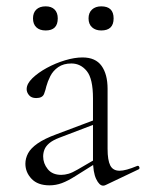

<svg xmlns="http://www.w3.org/2000/svg" viewBox="-20 -577 460 605"><path d="M313 6Q309 8 305 8Q293 8 283 -13Q273 -34 273 -74V-267Q273 -329 253.5 -353Q234 -377 205 -377Q180 -377 163.5 -365.5Q147 -354 138.5 -337Q130 -320 126 -305Q124 -295 119 -281.5Q114 -268 94 -268Q79 -268 71.5 -277Q64 -286 64 -296Q64 -313 82 -330.5Q100 -348 127.5 -363Q155 -378 185 -387Q215 -396 240 -396Q281 -396 300 -369.5Q319 -343 319 -297V-108Q319 -72 327.5 -55.5Q336 -39 357 -39Q376 -39 412 -54Q417 -56 419 -50.5Q421 -45 416 -43ZM136 7Q99 7 79.5 -13.5Q60 -34 60 -61Q60 -78 68.5 -94Q77 -110 98.5 -125Q120 -140 158 -154L283 -201L285 -188L167 -143Q146 -135 135 -125.5Q124 -116 120 -105.5Q116 -95 116 -84Q116 -62 130.5 -44Q145 -26 173 -26Q184 -26 196 -29.5Q208 -33 225 -43L292 -82L294 -70L219 -23Q194 -7 175 0Q156 7 136 7ZM124 -481Q105 -481 94.5 -491Q84 -501 84 -519Q84 -537 94.5 -547Q105 -557 124 -557Q142 -557 152 -547Q162 -537 162 -519Q162 -481 124 -481ZM299 -481Q281 -481 270 -491Q259 -501 259 -519Q259 -537 270 -547Q281 -557 299 -557Q338 -557 338 -519Q338 -481 299 -481Z"/></svg>

Font: Cormorant Infant Light
Style: Regular
Weight: 300
Designer: Christian Thalmann (Catharsis Fonts)
Foundry: Catharsis Fonts
Version: Version 4.001